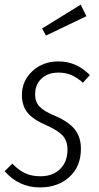

<svg xmlns="http://www.w3.org/2000/svg" viewBox="-25 -800 429 831"><path d="M324.2 -779.8 349.1 -730 173.8 -646 157.2 -676.8ZM228 -534.2Q306.2 -534.2 363.8 -475.1L334 -441.9Q308.6 -464.4 283.9 -475.1Q259.3 -485.8 228 -485.8Q183.1 -485.8 155 -460.2Q127 -434.6 127 -391.1Q127 -358.9 146.5 -338.4Q166 -317.9 214.8 -297.9Q272.9 -272.5 299.1 -239.5Q325.2 -206.5 325.2 -155.8Q325.2 -79.6 275.4 -34.2Q225.6 11.2 147.9 11.2Q56.6 11.2 -4.9 -59.1L28.8 -91.8Q53.7 -64.9 82.3 -51Q110.8 -37.1 149.9 -37.1Q203.6 -37.1 235.4 -68.6Q267.1 -100.1 267.1 -152.8Q267.1 -189 247.3 -211.9Q227.5 -234.9 175.8 -257.8Q118.7 -282.2 94.2 -312.3Q69.8 -342.3 69.8 -389.2Q69.8 -449.7 115 -491.9Q160.2 -534.2 228 -534.2Z"/></svg>

Font: Fira Sans Compressed Light
Style: Italic
Weight: 300
Width: 3
Italic angle: -8°
Designer: Carrois Corporate & Edenspiekermann AG
Foundry: Carrois Corporate GbR & Edenspiekermann AG
Version: Version 4.203;PS 004.203;hotconv 1.0.88;makeotf.lib2.5.64775